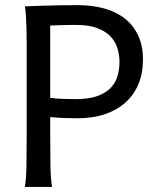

<svg xmlns="http://www.w3.org/2000/svg" viewBox="-20 -738 623 758"><path d="M178.2 -212.4Q178.2 -139.6 179.2 -84.2Q180.2 -28.8 185.5 0H78.1Q83.5 -29.3 84.5 -84.7Q85.4 -140.1 85.4 -212.4V-558.1Q85.4 -592.3 84.7 -621.8Q84 -651.4 82.5 -674.8Q81.1 -698.2 78.1 -712.9Q108.9 -713.9 143.1 -715.3Q172.4 -716.3 209.2 -717Q246.1 -717.8 285.6 -717.8Q344.7 -717.8 392.6 -704.3Q440.4 -690.9 474.1 -663.8Q507.8 -636.7 526.1 -596.4Q544.4 -556.2 544.4 -502.9Q544.4 -449.2 526.6 -406.2Q508.8 -363.3 475.3 -333.3Q441.9 -303.2 393.8 -287.1Q345.7 -271 285.6 -271Q258.8 -271 230.5 -272.2Q202.1 -273.4 178.2 -275.9ZM178.2 -351.6Q201.7 -348.6 226.1 -347.7Q250.5 -346.7 278.3 -346.7Q329.6 -346.7 363 -358.4Q396.5 -370.1 416.3 -390.4Q436 -410.6 443.8 -437.3Q451.7 -463.9 451.7 -493.2Q451.7 -522.5 443.1 -549.1Q434.6 -575.7 414.8 -595.7Q395 -615.7 362.3 -627.7Q329.6 -639.6 280.8 -639.6Q263.7 -639.6 250 -639.4Q236.3 -639.2 224.6 -638.9Q212.9 -638.7 201.7 -638.2Q190.4 -637.7 178.2 -637.2Z"/></svg>

Font: Andika New Basic
Style: Regular
Weight: 400
Designer: Victor Gaultney, Annie Olsen, Julie Remington, Don Collingsworth, Eric Hays
Foundry: SIL International
Version: Version 5.500; ttfautohint (v1.8.3)